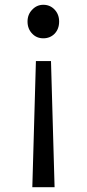

<svg xmlns="http://www.w3.org/2000/svg" viewBox="-20 -577 363 802"><path d="M130 -322H193L208 205H115ZM115 -436Q95 -456 95 -487Q95 -517 115 -537Q134 -557 161 -557Q189 -557 208 -537Q227 -517 227 -487Q227 -456 208 -436Q189 -417 161 -417Q133 -417 115 -436Z"/></svg>

Font: Source Han Sans K Regular
Style: Regular
Weight: 400
Designer: Ryoko NISHIZUKA  (kana & ideographs); Paul D. Hunt (Latin, Greek & Cyrillic); Wenlong ZHANG  (bopomofo); Sandoll Communi
Foundry: Adobe Systems Incorporated
Version: Version 1.00 July 18, 2014, initial release